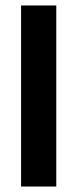

<svg xmlns="http://www.w3.org/2000/svg" viewBox="-20 -681 282 701"><path d="M57 0V-661H185.5V0Z"/></svg>

Font: Anek Gujarati SemiBold
Style: Regular
Weight: 600
Designer: Mrunmayee Ghaisas (Gujarati), Yesha Goshar (Latin)
Foundry: Ek Type
Version: Version 1.003